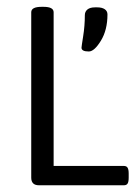

<svg xmlns="http://www.w3.org/2000/svg" viewBox="-20 -551 407 571"><path d="M95.9 0Q72.9 0 72.9 -22.6V-514.5Q72.9 -530.7 103.8 -530.7H109.4Q139.5 -530.7 139.5 -514.5V-57.5H348.4Q356.3 -57.5 359.5 -52.1Q362.7 -46.8 362.7 -34.9V-22.6Q362.7 -10.3 359.5 -5.2Q356.3 0 348.4 0ZM244.2 -397.9Q222.4 -397.9 222.4 -409Q222.4 -412.2 227.3 -443.1Q232.3 -474 232.3 -505.7Q232.3 -516.4 240 -522.8Q247.7 -529.1 262.4 -529.1H269.5Q283.4 -529.1 291.5 -523.6Q299.6 -518 299.6 -508.1Q299.6 -461.8 280 -429.8Q260.4 -397.9 244.2 -397.9Z"/></svg>

Font: Jaldi
Style: Regular
Weight: 400
Designer: Pablo Cosgaya and Nicolas Silva
Foundry: Omnibus-Type
Version: Version 1.001;PS 001.001;hotconv 1.0.70;makeotf.lib2.5.58329